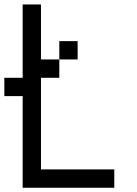

<svg xmlns="http://www.w3.org/2000/svg" viewBox="-103 -937 623 873"><path d="M0 -83.3V-500H-83.3V-583.3H0V-916.7H83.3V-666.7H166.7V-583.3H83.3V-166.7H416.7V-83.3ZM166.7 -666.7V-750H250V-666.7Z"/></svg>

Font: GalmuriMono11 Regular
Style: Regular
Weight: 400
Designer: Lee Minseo (quiple)
Version: Version 2.399;hotconv 1.1.1;makeotfexe 2.6.0 DEVELOPMENT